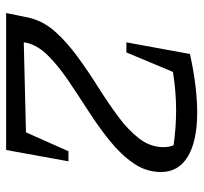

<svg xmlns="http://www.w3.org/2000/svg" viewBox="-38 -608 647 610"><g transform="rotate(90 285.0 -303.5)"><path d="M22 0 36 -69Q46 -116 79.5 -154Q113 -192 159.5 -226Q206 -260 256 -291.5Q306 -323 349.5 -355Q393 -387 420.5 -422.5Q448 -458 448 -500Q448 -518 442 -532Q414 -536 386.5 -538Q359 -540 331 -540Q271 -540 209 -530L147 -382H115L152 -584Q257 -607 338 -607Q428 -607 477.5 -577.5Q527 -548 527 -492Q527 -445 499.5 -405Q472 -365 428 -329.5Q384 -294 333.5 -261.5Q283 -229 236.5 -197.5Q190 -166 157 -133Q124 -100 116 -63L115 -56L401 -63L461 -198H493L457 0ZM415 -563 421 -558Q418 -560 415 -563Z"/></g></svg>

Font: Piazzolla SC
Style: Italic
Weight: 400
Italic angle: -11.3°
Designer: Juan Pablo del Peral
Foundry: Huerta Tipografica
Version: Version 1.330